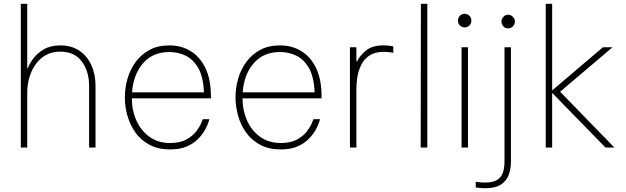

<svg xmlns="http://www.w3.org/2000/svg" viewBox="-20 -780 3308 1015"><path d="M90 0V-760H124V-420H127Q135 -442 155.5 -470Q176 -498 211.5 -519Q247 -540 299 -540Q358 -540 399.5 -512Q441 -484 463 -435.5Q485 -387 485 -325V0H451V-325Q451 -404 412 -455.5Q373 -507 299 -507Q253 -507 220 -487.5Q187 -468 165.5 -436Q144 -404 134 -366.5Q124 -329 124 -292V0Z M879 10Q817 10 771.5 -14Q726 -38 697 -78Q668 -118 654 -167Q640 -216 640 -265Q640 -315 654 -364Q668 -413 697.5 -453Q727 -493 771 -516.5Q815 -540 875 -540Q939 -540 988.5 -509.5Q1038 -479 1066.5 -419Q1095 -359 1095 -270V-260H677Q677 -197 701 -143Q725 -89 770.5 -56.5Q816 -24 879 -24Q932 -24 966 -43Q1000 -62 1018.5 -87Q1037 -112 1044.5 -131Q1052 -150 1052 -150H1087Q1087 -150 1082 -134Q1077 -118 1064 -94Q1051 -70 1027.5 -46Q1004 -22 968 -6Q932 10 879 10ZM678 -292H1058Q1055 -373 1028.5 -419.5Q1002 -466 962 -485.5Q922 -505 875 -505Q788 -505 736.5 -446Q685 -387 678 -292Z M1464 10Q1402 10 1356.5 -14Q1311 -38 1282 -78Q1253 -118 1239 -167Q1225 -216 1225 -265Q1225 -315 1239 -364Q1253 -413 1282.5 -453Q1312 -493 1356 -516.5Q1400 -540 1460 -540Q1524 -540 1573.5 -509.5Q1623 -479 1651.5 -419Q1680 -359 1680 -270V-260H1262Q1262 -197 1286 -143Q1310 -89 1355.5 -56.5Q1401 -24 1464 -24Q1517 -24 1551 -43Q1585 -62 1603.5 -87Q1622 -112 1629.5 -131Q1637 -150 1637 -150H1672Q1672 -150 1667 -134Q1662 -118 1649 -94Q1636 -70 1612.5 -46Q1589 -22 1553 -6Q1517 10 1464 10ZM1263 -292H1643Q1640 -373 1613.5 -419.5Q1587 -466 1547 -485.5Q1507 -505 1460 -505Q1373 -505 1321.5 -446Q1270 -387 1263 -292Z M1830 0V-530H1864V-456H1868Q1885 -490 1917.5 -515Q1950 -540 2006 -540Q2027 -540 2043 -537.5Q2059 -535 2059 -535V-501Q2059 -501 2042.5 -503.5Q2026 -506 2007 -506Q1982 -506 1957 -498Q1932 -490 1911 -468Q1890 -446 1877 -406Q1864 -366 1864 -302V0Z M2204 0 2205 -760H2239V0Z M2436 -635Q2421 -635 2411 -645.5Q2401 -656 2401 -671Q2401 -686 2411 -696.5Q2421 -707 2436 -707Q2451 -707 2461.5 -696.5Q2472 -686 2472 -671Q2472 -656 2461.5 -645.5Q2451 -635 2436 -635ZM2420 0V-530H2454V0Z M2666 -630Q2651 -630 2641 -640.5Q2631 -651 2631 -666Q2631 -680 2641 -691Q2651 -702 2666 -702Q2681 -702 2691.5 -691Q2702 -680 2702 -666Q2702 -651 2691.5 -640.5Q2681 -630 2666 -630ZM2547 215Q2528 215 2511.5 213Q2495 211 2495 211V181Q2495 181 2511 183Q2527 185 2545 185Q2587 185 2609 170.5Q2631 156 2639 131Q2647 106 2647 76V-530H2681V76Q2681 113 2669 145Q2657 177 2627.5 196Q2598 215 2547 215Z M2865 0V-760H2899V-302L3167 -530H3218L2941 -295L3228 0H3181L2899 -289V0Z"/></svg>

Font: Be Vietnam Pro Thin
Style: Regular
Weight: 100
Designer: Lam Bao, Tony Le, Vietanh Nguyen
Foundry: Yellow Type Foundry
Version: Version 1.002; ttfautohint (v1.8.3)